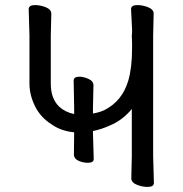

<svg xmlns="http://www.w3.org/2000/svg" viewBox="-20 -728 719 756"><path d="M349 -102Q349 -87 326 -87Q309 -87 291 -94Q271 -103 271 -120L272 -207Q221 -212 185 -237Q140 -265 118 -309.5Q96 -354 96 -399V-588L93 -692Q93 -708 118 -708Q138 -708 159 -700Q182 -691 182 -674L180 -586V-398Q180 -340 213 -308Q237 -286 272 -279V-304L270 -410Q270 -426 292 -426Q309 -426 327 -418Q348 -409 348 -392L346 -303V-281Q371 -285 392 -295Q461 -330 485 -410Q500 -462 500 -536V-560Q500 -573 499 -586L500 -600V-613L496 -692Q496 -708 521 -708Q541 -708 562 -700Q585 -691 585 -675L583 -588V-113L586 -8Q586 8 561 8Q541 8 520 0Q497 -9 497 -26L499 -113V-299Q463 -255 413 -234Q380 -219 346 -212V-207Z"/></svg>

Font: Moon Stars Kai
Style: Bold
Weight: 700
Designer: GuiWonder
Version: Version 1.101